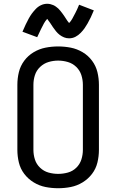

<svg xmlns="http://www.w3.org/2000/svg" viewBox="-20 -989 616 1017"><path d="M288 8Q322 8 355 1.5Q388 -5 417.5 -23Q447 -41 467.5 -68Q488 -95 496 -128Q504 -161 504 -195V-540Q504 -574 496 -607Q488 -640 467.5 -667.5Q447 -695 417.5 -712.5Q388 -730 355 -736.5Q322 -743 288 -743Q254 -743 221 -736.5Q188 -730 158.5 -712.5Q129 -695 108.5 -667.5Q88 -640 80 -607Q72 -574 72 -540V-195Q72 -161 80 -128Q88 -95 108.5 -68Q129 -41 158.5 -23Q188 -5 221 1.5Q254 8 288 8ZM288 -68Q262 -68 237 -75Q212 -82 192.5 -100.5Q173 -119 165 -144Q157 -169 157 -195V-540Q157 -566 165 -591Q173 -616 192.5 -634.5Q212 -653 237 -660.5Q262 -668 288 -668Q314 -668 339.5 -660.5Q365 -653 384 -634.5Q403 -616 411 -591Q419 -566 419 -540V-195Q419 -169 411 -144Q403 -119 384 -100.5Q365 -82 339.5 -75Q314 -68 288 -68ZM346 -786Q364 -786 379.5 -794Q395 -802 407.5 -815Q420 -828 428 -839.5Q436 -851 444 -865Q452 -879 460.5 -896.5Q469 -914 477 -934L399 -964Q389 -939 379.5 -921Q370 -903 363 -890Q356 -877 346 -867Q342 -871 337 -878.5Q332 -886 327.5 -893Q323 -900 319 -906Q315 -912 310 -918.5Q305 -925 299.5 -932Q294 -939 288.5 -944Q283 -949 276 -954Q269 -959 262 -962Q255 -965 247 -967Q239 -969 230 -969Q213 -969 197 -961.5Q181 -954 168.5 -940.5Q156 -927 148 -916Q140 -905 132 -890.5Q124 -876 116 -859Q108 -842 99 -821L177 -792Q188 -816 197 -834.5Q206 -853 213 -865.5Q220 -878 230 -889Q236 -882 245 -868.5Q254 -855 260.5 -845Q267 -835 276.5 -823.5Q286 -812 296.5 -804Q307 -796 319.5 -791Q332 -786 346 -786Z"/></svg>

Font: Iosevka Sparkle
Style: Regular
Weight: 400
Designer: Belleve Invis
Foundry: Belleve Invis
Version: Version 4.5.0; ttfautohint (v1.8.3)